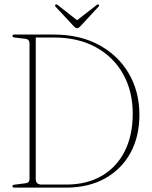

<svg xmlns="http://www.w3.org/2000/svg" viewBox="-20 -858 696 878"><path d="M37 -6.5Q37 -12.5 46.5 -13.5L97 -20Q115 -22 115 -40V-659Q115 -678 96.5 -680.5L47 -686.5Q37 -687.5 37 -694Q37 -700 45.5 -700H226Q344.5 -700 432.5 -652.5Q520.5 -605 569 -522Q617.5 -439 617.5 -333Q617.5 -234 576.8 -159.2Q536 -84.5 460.5 -42.2Q385 0 281 0H45.5Q37 0 37 -6.5ZM283 -14Q376.5 -14 444.8 -53.5Q513 -93 550 -165.8Q587 -238.5 587 -338.5Q587 -440.5 543.2 -519Q499.5 -597.5 418.5 -642Q337.5 -686.5 226 -686.5H143.5V-39Q143.5 -14 171 -14ZM349.5 -740Q339.5 -729 333 -729Q325.5 -729 315.5 -740L234.5 -827Q229 -833 234.5 -837Q238 -840 246 -833.5L332.5 -765.5L420 -833.5Q427.5 -840 431 -837Q436 -833 430 -827Z"/></svg>

Font: Fraunces 144pt S050 Thin
Style: Regular
Weight: 100
Version: Version 1.000; ttfautohint (v1.8.3)